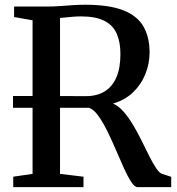

<svg xmlns="http://www.w3.org/2000/svg" viewBox="-20 -770 728 790"><path d="M34.5 0V-43L114 -54.5V-686.5L38 -700V-743H167.5Q199.5 -743 227 -745Q254.5 -747 279.8 -748.8Q305 -750.5 330 -750.5Q428.5 -750.5 486.8 -727.8Q545 -705 570.2 -661Q595.5 -617 595.5 -554Q595.5 -508.5 578.2 -465.5Q561 -422.5 527.5 -390.2Q494 -358 445 -344Q468 -334 488.8 -310.2Q509.5 -286.5 528.2 -254.8Q547 -223 563.5 -189.5Q580 -156 594.8 -126.5Q609.5 -97 622.8 -77.5Q636 -58 647 -54.5L684.5 -42.5V0H546Q534 0 519.8 -21.8Q505.5 -43.5 489.8 -78.2Q474 -113 457 -153Q440 -193 421.8 -230Q403.5 -267 384.8 -293.2Q366 -319.5 346.5 -326.5H33.5V-375L335 -374.5Q379 -374.5 410.5 -393.8Q442 -413 458.8 -451.5Q475.5 -490 475.5 -548Q475.5 -595.5 460.8 -630.2Q446 -665 410.5 -683.8Q375 -702.5 313.5 -702.5Q296.5 -702.5 281.2 -701.2Q266 -700 252.5 -698.5Q239 -697 227 -696V-54.5L323.5 -43V0Z"/></svg>

Font: Merriweather 48pt Medium
Style: Regular
Weight: 500
Version: Version 2.100